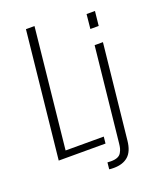

<svg xmlns="http://www.w3.org/2000/svg" viewBox="-173 -905 921 1154"><g transform="rotate(-20 287.5 -328.0)"><path d="M502.9 -678.2 512.2 -770.5H565.9L556.2 -678.2ZM320.8 152.8 325.2 110.4Q329.1 111.3 348.1 111.3Q373 111.3 389.4 104.5Q405.8 97.7 413.8 83.5Q421.9 69.3 425 57.1Q428.2 44.9 430.2 24.9L493.7 -578.1H546.9L482.9 28.3Q476.1 95.2 442.4 125Q408.7 154.8 350.1 154.8Q326.2 154.8 320.8 152.8ZM53.7 0 138.7 -809.6H193.4L113.3 -43H357.4L353 0Z"/></g></svg>

Font: Oswald
Style: Extra-Light
Weight: 200
Designer: Vernon Adams
Foundry: Vernon Adams
Version: 3.0; ttfautohint (v0.94.23-7a4d-dirty) -l 8 -r 50 -G 200 -x 